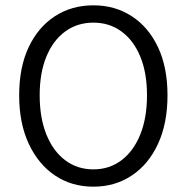

<svg xmlns="http://www.w3.org/2000/svg" viewBox="-20 -689 701 721"><path d="M331 12Q249 12 186.5 -30Q124 -72 88 -149Q52 -226 52 -331Q52 -436 87.5 -511.5Q123 -587 186 -628Q249 -669 331 -669Q412 -669 475 -628Q538 -587 573.5 -511.5Q609 -436 609 -331Q609 -226 573.5 -149Q538 -72 475 -30Q412 12 331 12ZM331 -53Q391 -53 436.5 -87.5Q482 -122 507 -184.5Q532 -247 532 -331Q532 -415 507 -476Q482 -537 436.5 -570.5Q391 -604 331 -604Q270 -604 224.5 -570.5Q179 -537 154 -476Q129 -415 129 -331Q129 -247 154 -184.5Q179 -122 224.5 -87.5Q270 -53 331 -53Z"/></svg>

Font: Assistant
Style: Regular
Weight: 400
Designer: Hebrew By Ben Nathan, Latin by Paul Hunt
Version: Version 3.000